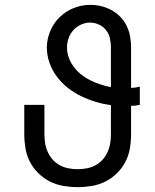

<svg xmlns="http://www.w3.org/2000/svg" viewBox="-20 -763 640 791"><path d="M300 8Q271 8 241.5 3Q212 -2 186 -15Q160 -28 138.5 -49Q117 -70 103.5 -96Q90 -122 85 -151.5Q80 -181 80 -210V-331H163V-210Q163 -191 166 -172.5Q169 -154 177 -136.5Q185 -119 197.5 -105Q210 -91 227 -82Q244 -73 262.5 -69.5Q281 -66 300 -66Q319 -66 337.5 -69.5Q356 -73 373 -82Q390 -91 402.5 -105Q415 -119 423 -136.5Q431 -154 434 -172.5Q437 -191 437 -210V-330Q405 -334 374 -343.5Q343 -353 314 -367Q285 -381 259.5 -401Q234 -421 214.5 -447Q195 -473 184 -504Q173 -535 173 -567Q173 -602 187 -635Q201 -668 226 -692.5Q251 -717 284 -730Q317 -743 352 -743Q375 -743 397.5 -737.5Q420 -732 440 -721Q460 -710 476 -693.5Q492 -677 502 -656Q512 -635 516 -612.5Q520 -590 520 -567V-401Q529 -401 538 -402.5Q547 -404 556 -406V-331Q547 -329 538 -328Q529 -327 520 -327V-210Q520 -181 515 -151.5Q510 -122 496.5 -96Q483 -70 461.5 -49Q440 -28 414 -15Q388 -2 358.5 3Q329 8 300 8ZM437 -404V-567Q437 -586 433 -604.5Q429 -623 417.5 -638Q406 -653 388 -661.5Q370 -670 351 -670Q332 -670 313.5 -661.5Q295 -653 282 -638.5Q269 -624 262.5 -605.5Q256 -587 256 -567Q256 -545 264 -524Q272 -503 285.5 -485.5Q299 -468 316.5 -454.5Q334 -441 353.5 -431.5Q373 -422 394.5 -415Q416 -408 437 -404Z"/></svg>

Font: Nova
Style: Regular
Weight: 400
Monospace: yes
Designer: Belleve Invis
Foundry: Belleve Invis
Version: Version 24.1.4; ttfautohint (v1.8.4)